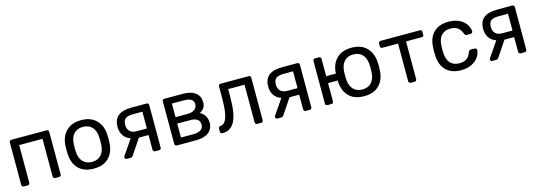

<svg xmlns="http://www.w3.org/2000/svg" viewBox="4 -1293 5769 2066"><g transform="rotate(-15 2888.5 -260.0)"><path d="M75.2 -22.9V-497.1Q75.2 -506.8 81.5 -513.4Q87.9 -520 98.1 -520H492.2Q502 -520 508.1 -513.4Q514.2 -506.8 514.2 -497.1V-22.9Q514.2 -13.2 508.1 -6.6Q502 0 492.2 0H448.2Q438.5 0 431.6 -6.6Q424.8 -13.2 424.8 -22.9V-442.9H165V-22.9Q165 -13.2 158.4 -6.6Q151.9 0 142.1 0H98.1Q87.9 0 81.5 -6.6Q75.2 -13.2 75.2 -22.9Z M642.6 -259.8 644 -303.2Q647.9 -406.2 708.5 -468Q769 -529.8 877 -529.8Q984.9 -529.8 1045.4 -467.8Q1106 -405.8 1109.9 -303.2Q1111.8 -281.2 1111.8 -259.8Q1111.8 -238.8 1109.9 -216.8Q1106 -113.8 1046.4 -52Q986.8 9.8 877 9.8Q766.6 9.8 707.3 -52Q647.9 -113.8 644 -216.8ZM733.9 -259.8 734.9 -222.2Q737.8 -146 775.4 -105.5Q813 -64.9 877 -64.9Q940.9 -64.9 978.3 -105.5Q1015.6 -146 1019 -222.2Q1020 -231.9 1020 -259.8Q1020 -287.6 1019 -297.9Q1016.1 -374 978.5 -414.6Q940.9 -455.1 877 -455.1Q813 -455.1 775.4 -414.6Q737.8 -374 734.9 -297.9Z M1223.6 -20Q1223.6 -29.8 1230.5 -39.1L1342.8 -203.1Q1291 -221.2 1264.4 -261Q1237.8 -300.8 1237.8 -356.9Q1237.8 -439.9 1287.1 -480Q1336.4 -520 1436.5 -520H1605.5Q1615.7 -520 1622.1 -513.4Q1628.4 -506.8 1628.4 -497.1V-22.9Q1628.4 -13.2 1622.1 -6.6Q1615.7 0 1605.5 0H1560.5Q1550.8 0 1544.2 -6.6Q1537.6 -13.2 1537.6 -22.9V-187H1429.7L1314.5 -15.1Q1310.5 -9.3 1303.5 -4.6Q1296.4 0 1288.6 0H1243.7Q1235.8 0 1229.7 -6.1Q1223.6 -12.2 1223.6 -20ZM1322.8 -356.9Q1322.8 -313 1348.1 -286.4Q1373.5 -259.8 1424.8 -259.8H1538.6V-446.8H1432.6Q1374.5 -446.8 1348.6 -426.3Q1322.8 -405.8 1322.8 -356.9Z M1779.8 -22.9V-497.1Q1779.8 -506.8 1786.1 -513.4Q1792.5 -520 1802.7 -520H2009.8Q2099.6 -520 2148.2 -482.4Q2196.8 -444.8 2196.8 -380.9Q2196.8 -337.9 2180.7 -314Q2164.6 -290 2130.4 -272.9Q2166.5 -257.8 2187 -222.9Q2207.5 -188 2207.5 -147Q2207.5 -76.2 2157.5 -38.1Q2107.4 0 2016.6 0H1802.7Q1792.5 0 1786.1 -6.6Q1779.8 -13.2 1779.8 -22.9ZM1867.7 -70.8H2008.8Q2058.6 -70.8 2088.1 -90.3Q2117.7 -109.9 2117.7 -147.9Q2117.7 -188 2090.6 -207Q2063.5 -226.1 2008.8 -226.1H1867.7ZM1867.7 -297.9H2002.4Q2051.3 -297.9 2080.3 -319.3Q2109.4 -340.8 2109.4 -379.9Q2109.4 -448.7 2002.4 -449.2H1867.7Z M2288.1 -23.9V-59.1Q2288.1 -67.9 2294.2 -74Q2300.3 -80.1 2309.1 -81.1Q2356.9 -82 2381.1 -149.4Q2405.3 -216.8 2405.3 -369.1V-497.1Q2405.3 -506.8 2411.6 -513.4Q2418 -520 2428.2 -520H2742.2Q2753.4 -520 2759.3 -513.9Q2765.1 -507.8 2765.1 -497.1V-22.9Q2765.1 -13.2 2758.5 -6.6Q2752 0 2742.2 0H2698.2Q2688.5 0 2681.9 -6.6Q2675.3 -13.2 2675.3 -22.9V-442.9H2493.2V-358.9Q2493.2 -168.9 2449.2 -84.5Q2405.3 0 2312 0Q2302.2 0 2295.2 -7.1Q2288.1 -14.2 2288.1 -23.9Z M2901.9 -20Q2901.9 -29.8 2908.7 -39.1L3021 -203.1Q2969.2 -221.2 2942.6 -261Q2916 -300.8 2916 -356.9Q2916 -439.9 2965.3 -480Q3014.6 -520 3114.7 -520H3283.7Q3293.9 -520 3300.3 -513.4Q3306.6 -506.8 3306.6 -497.1V-22.9Q3306.6 -13.2 3300.3 -6.6Q3293.9 0 3283.7 0H3238.8Q3229 0 3222.4 -6.6Q3215.8 -13.2 3215.8 -22.9V-187H3107.9L2992.7 -15.1Q2988.8 -9.3 2981.7 -4.6Q2974.6 0 2966.8 0H2921.9Q2914.1 0 2908 -6.1Q2901.9 -12.2 2901.9 -20ZM3001 -356.9Q3001 -313 3026.4 -286.4Q3051.8 -259.8 3103 -259.8H3216.8V-446.8H3110.8Q3052.7 -446.8 3026.9 -426.3Q3001 -405.8 3001 -356.9Z M3458 -22.9V-497.1Q3458 -506.8 3464.4 -513.4Q3470.7 -520 3481 -520H3524.9Q3534.7 -520 3541.3 -513.4Q3547.9 -506.8 3547.9 -497.1V-304.2H3655.8Q3659.7 -406.2 3720.2 -468Q3780.8 -529.8 3888.7 -529.8Q3996.6 -529.8 4057.1 -467.8Q4117.7 -405.8 4121.6 -303.2Q4124 -280.8 4124 -259.8Q4124 -238.8 4121.6 -216.8Q4117.7 -113.8 4058.3 -52Q3999 9.8 3888.7 9.8Q3778.8 9.8 3719.2 -52Q3659.7 -113.8 3655.8 -216.8V-227.1H3547.9V-22.9Q3547.9 -13.2 3541.3 -6.6Q3534.7 0 3524.9 0H3481Q3471.2 0 3464.6 -6.6Q3458 -13.2 3458 -22.9ZM3745.6 -259.8 3746.6 -222.2Q3749.5 -146 3787.1 -105.5Q3824.7 -64.9 3888.7 -64.9Q3952.6 -64.9 3990.2 -105.5Q4027.8 -146 4030.8 -222.2Q4031.7 -231.9 4031.7 -259.8Q4031.7 -287.6 4030.8 -297.9Q4027.8 -374 3990.2 -414.6Q3952.6 -455.1 3888.7 -455.1Q3824.7 -455.1 3787.4 -414.6Q3750 -374 3746.6 -297.9Z M4188 -464.8V-497.1Q4188 -506.8 4194.3 -513.4Q4200.7 -520 4210.9 -520H4649.9Q4659.7 -520 4665.8 -513.4Q4671.9 -506.8 4671.9 -497.1V-464.8Q4671.9 -455.1 4665.8 -449Q4659.7 -442.9 4649.9 -442.9H4474.6V-22.9Q4474.6 -13.2 4468.3 -6.6Q4461.9 0 4451.7 0H4408.7Q4398.9 0 4392.3 -6.6Q4385.7 -13.2 4385.7 -22.9V-442.9H4210.9Q4201.2 -442.9 4194.6 -449Q4188 -455.1 4188 -464.8Z M4737.3 -259.8 4738.8 -299.8Q4741.7 -408.7 4801.5 -469.2Q4861.3 -529.8 4968.8 -529.8Q5040.5 -529.8 5090.1 -504.4Q5139.6 -479 5164.1 -440.9Q5188.5 -402.8 5190.4 -365.2Q5191.4 -356.4 5184.1 -349.1Q5176.8 -341.8 5167.5 -341.8H5123.5Q5113.8 -341.8 5108.6 -346.4Q5103.5 -351.1 5098.6 -362.8Q5080.6 -411.6 5049.1 -432.4Q5017.6 -453.1 4969.7 -453.1Q4906.7 -453.1 4869.6 -414.1Q4832.5 -375 4829.6 -294.9L4828.6 -259.8L4829.6 -225.1Q4832.5 -145 4869.6 -106Q4906.7 -66.9 4969.7 -66.9Q5018.6 -66.9 5049.6 -87.4Q5080.6 -107.9 5098.6 -157.2Q5103.5 -169.4 5108.6 -173.8Q5113.8 -178.2 5123.5 -178.2H5167.5Q5176.3 -178.2 5183.8 -171.1Q5191.4 -164.1 5190.4 -154.8Q5188.5 -117.7 5164.1 -79.8Q5139.6 -42 5090.1 -16.1Q5040.5 9.8 4968.8 9.8Q4861.3 9.8 4801.5 -50.5Q4741.7 -110.8 4738.8 -220.2Z M5296.4 -20Q5296.4 -29.8 5303.2 -39.1L5415.5 -203.1Q5363.8 -221.2 5337.2 -261Q5310.5 -300.8 5310.5 -356.9Q5310.5 -439.9 5359.9 -480Q5409.2 -520 5509.3 -520H5678.2Q5688.5 -520 5694.8 -513.4Q5701.2 -506.8 5701.2 -497.1V-22.9Q5701.2 -13.2 5694.8 -6.6Q5688.5 0 5678.2 0H5633.3Q5623.5 0 5616.9 -6.6Q5610.4 -13.2 5610.4 -22.9V-187H5502.4L5387.2 -15.1Q5383.3 -9.3 5376.2 -4.6Q5369.1 0 5361.3 0H5316.4Q5308.6 0 5302.5 -6.1Q5296.4 -12.2 5296.4 -20ZM5395.5 -356.9Q5395.5 -313 5420.9 -286.4Q5446.3 -259.8 5497.6 -259.8H5611.3V-446.8H5505.4Q5447.3 -446.8 5421.4 -426.3Q5395.5 -405.8 5395.5 -356.9Z"/></g></svg>

Font: Rubik AZ
Style: Regular
Weight: 400
Designer: Hubert and Fischer
Foundry: Hubert & Fischer
Version: Version 2.000